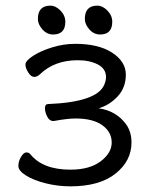

<svg xmlns="http://www.w3.org/2000/svg" viewBox="-20 -641 540 679"><path d="M280 -574Q280 -621 324 -621Q343 -621 360 -603.5Q377 -586 377 -564Q377 -519 334 -519Q312 -519 296 -537Q280 -555 280 -574ZM114 -574Q114 -621 158 -621Q177 -621 194 -603.5Q211 -586 211 -564Q211 -519 168 -519Q146 -519 130 -537Q114 -555 114 -574ZM247 -222Q219 -222 170 -213H168Q155 -213 147 -228.5Q139 -244 139 -258.5Q139 -273 150 -273Q324 -280 349 -342Q355 -357 355 -368Q355 -398 326 -413Q297 -428 255 -428Q173 -428 122 -379Q112 -369 101 -369Q90 -369 80 -384.5Q70 -400 70 -413Q70 -426 97 -443.5Q124 -461 164.5 -473.5Q205 -486 246 -486Q329 -486 377 -454.5Q425 -423 425 -377Q425 -331 396 -300Q367 -269 329 -258Q392 -249 427 -200Q445 -174 445 -137Q445 -72 388.5 -27Q332 18 229 18Q185 18 142.5 7.5Q100 -3 72.5 -20Q45 -37 45 -54Q45 -71 54.5 -86.5Q64 -102 73 -102Q82 -102 87 -96Q131 -41 229 -41Q297 -41 336 -70.5Q375 -100 375 -137Q375 -174 342 -198Q309 -222 247 -222Z"/></svg>

Font: Moon Stars Kai T
Style: Regular
Weight: 400
Designer: GuiWonder
Version: Version 1.101